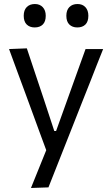

<svg xmlns="http://www.w3.org/2000/svg" viewBox="-20 -740 558 955"><path d="M134 195Q153 148.5 172 101Q191 53.5 210 7Q192 -41.5 173.8 -91Q155.5 -140.5 138.5 -187.5L105.5 -277.5Q85.5 -331 65 -387Q44.5 -443 25 -496L113.5 -499.5Q135 -435 155.5 -373.5Q176 -312 197.5 -248L250 -88.5H259L316.5 -248.5Q339 -311 361 -372.5Q383 -434 405.5 -496H493Q477 -456 462.2 -418.8Q447.5 -381.5 430 -336.5Q412 -291.5 387.5 -229.5L332.5 -90Q294.5 5.5 268.5 71.8Q242.5 138 221 192ZM364.5 -603.5Q340 -603.5 325 -618Q310 -632.5 310 -661.5Q310 -689.5 325 -704.8Q340 -720 365.5 -720Q390.5 -720 405 -704.2Q419.5 -688.5 419.5 -661.5Q419.5 -632.5 404.8 -618Q390 -603.5 364.5 -603.5ZM152.5 -603.5Q128 -603.5 113 -618Q98 -632.5 98 -661.5Q98 -689.5 113 -704.8Q128 -720 153.5 -720Q178 -720 192.8 -704.2Q207.5 -688.5 207.5 -661.5Q207.5 -632.5 192.8 -618Q178 -603.5 152.5 -603.5Z"/></svg>

Font: Heraclito
Style: Regular
Weight: 400
Designer: Kostas Bartsokas (font) & Cristiano Sobral (main changes)
Foundry: Kostas Bartsokas (font) & Cristiano Sobral (main changes)
Version: Version 1.00;July 8, 2020;FontCreator 13.0.0.2655 64-bit